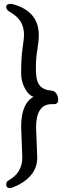

<svg xmlns="http://www.w3.org/2000/svg" viewBox="-20 -808 390 990"><path d="M33 162Q12 162 12 144Q12 128 26 121Q95 82 95 4L89 -154Q89 -274 153 -309Q127 -317 108 -353Q89 -389 89 -430Q89 -509 96.5 -560.5Q104 -612 104 -627Q104 -668 86 -697Q68 -726 27 -749Q12 -758 12 -772Q12 -788 35 -788Q43 -788 48 -786Q180 -749 180 -627Q180 -595 172.5 -551Q165 -507 165 -461Q165 -414 172 -392Q186 -345 244 -341Q261 -340 270.5 -325.5Q280 -311 280 -293Q280 -271 258 -271H247Q166 -271 166 -151L172 6Q172 79 105 127Q79 145 57.5 153.5Q36 162 33 162Z"/></svg>

Font: LXGW WenKai Lite Medium
Style: Regular
Weight: 500
Designer: LXGW / Fontworks Inc.
Foundry: LXGW / Fontworks Inc.
Version: Version 1.511; March 25, 2025